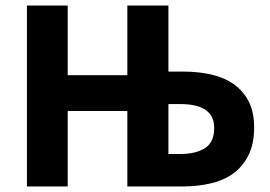

<svg xmlns="http://www.w3.org/2000/svg" viewBox="-20 -672 973 692"><path d="M77 0V-652H224V-401H439V-652H587V-414H641Q696 -414 743 -403Q790 -392 824 -367.5Q858 -343 877 -305Q896 -267 896 -213Q896 -154 876 -113.5Q856 -73 821.5 -47.5Q787 -22 739.5 -11Q692 0 638 0H439V-272H224V0ZM587 -117H629Q687 -117 719.5 -138.5Q752 -160 752 -211Q752 -297 629 -297H587Z"/></svg>

Font: Giro Regular
Style: Bold
Weight: 700
Designer: Paul D. Hunt
Foundry: Adobe Systems Incorporated
Version: Version 1.000;PS 1.0;hotconv 1.0.88;makeotf.lib2.5.647800